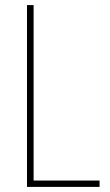

<svg xmlns="http://www.w3.org/2000/svg" viewBox="-20 -734 431 754"><path d="M86 0H371V-25H112V-714H86Z"/></svg>

Font: Noto Sans Malayalam Condensed Thin
Style: Regular
Weight: 100
Width: 3
Designer: Jelle Bosma - Monotype Design Team
Foundry: Monotype Imaging Inc.
Version: Version 2.104